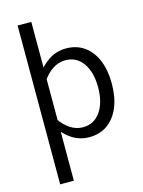

<svg xmlns="http://www.w3.org/2000/svg" viewBox="-135 -783 801 1077"><g transform="rotate(-15 266.0 -244.0)"><path d="M76.6 -704.5V217.8H156V-704.5ZM502.7 -253.3Q502.7 -331.8 478.7 -389.4Q454.7 -446.9 410.4 -478.6Q366.2 -510.3 304.7 -510.3Q249.8 -510.3 205 -481.4Q160.2 -452.6 125.9 -400.1L151.1 -364.7Q176.1 -402.4 210.3 -424.8Q244.5 -447.2 283.8 -447.2Q348.4 -447.2 385.8 -394.3Q423.1 -341.5 423.1 -253.4Q423.1 -165.2 385.8 -111.8Q348.5 -58.3 284 -58.3Q244.8 -58.3 210.6 -80.9Q176.4 -103.5 151.1 -141.2L125.9 -105.3Q160.2 -52.9 204.9 -24.1Q249.6 4.7 304.3 4.7Q365.8 4.7 410.3 -27.2Q454.7 -59.1 478.7 -117.1Q502.7 -175 502.7 -253.3Z"/></g></svg>

Font: Estedad VF
Style: Regular
Weight: 100
Designer: Amin Abedi
Version: Version 7.3